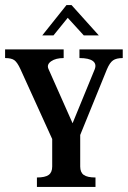

<svg xmlns="http://www.w3.org/2000/svg" viewBox="-24 -734 502 754"><path d="M121 -37Q153 -37 167 -47Q181 -57 181 -80V-188L56 -463Q44 -489 32.5 -497.5Q21 -506 -4 -506V-540H226V-506Q195 -506 177 -493.5Q159 -481 166 -464L261 -250L348 -462Q356 -483 340.5 -494.5Q325 -506 288 -506V-540H458V-506Q433 -506 420 -497Q407 -488 396 -462L291 -204V-80Q291 -57 305 -47Q319 -37 351 -37V0H121ZM186 -595H142L237 -714H257L364 -595H305L242 -664Z"/></svg>

Font: Girassol
Style: Regular
Weight: 400
Width: 3
Designer: Liam Spradlin
Version: Version 1.004